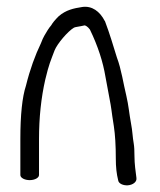

<svg xmlns="http://www.w3.org/2000/svg" viewBox="-20 -525 472 566"><path d="M67.5 6C82.5 6 95 -0.8 95 -9V-115C95 -178.1 101.2 -236.7 113.5 -290.6C124.7 -337.3 128.8 -344 140.6 -375.8C148.8 -396.7 180.5 -433.2 198.2 -443.6C202.6 -445.8 214.3 -446.5 229.5 -450.2C232.1 -449.8 238.3 -447.1 245.1 -437.8C269.2 -388.1 283.6 -342 290.7 -299.7C293.6 -282.8 297.1 -264 301.2 -243.3C310.5 -195.4 307 -206.1 315.6 -153C319.4 -128.1 321.4 -96.1 321.4 -57C321.4 -33.1 323.5 -12.9 328.4 6.7C329.8 16.7 343.8 22.1 356.8 21.3C370.8 20.3 384.6 11.7 382.1 -1.2C379.8 -18.7 376.4 -42.4 376.4 -64.2C376.4 -80.3 375.8 -92.6 374.2 -102C370.6 -121.7 370.9 -137.4 366 -162.5C360.8 -190.4 359.2 -213.7 352.6 -241.9C343.9 -277.2 337.9 -320.5 324.6 -355.5C313.8 -390.1 304 -424.1 289.3 -463L289.1 -462.6L288.9 -463C274.3 -491.6 251 -508.6 222.4 -504.4C196.8 -500.4 174.9 -495.8 153.3 -477.4C142.1 -466.3 135.5 -458.3 130.9 -450.3C127 -445.8 123.5 -441.1 120.4 -436C113.5 -424 107.8 -417 100.7 -397.6C83.6 -362 68.4 -320.7 56.5 -272.4C45.5 -239 40 -186.1 40 -115V-9C40 -0.8 52.5 6 67.5 6Z"/></svg>

Font: MewTooHand
Style: BdCond
Weight: 400
Designer: Mew Too, Robert Jablonski
Version: Version 0.77